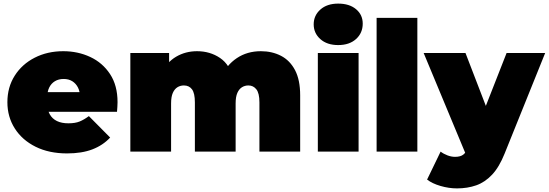

<svg xmlns="http://www.w3.org/2000/svg" viewBox="-20 -841 3044 1065"><path d="M352 10Q252 10 177.5 -27Q103 -64 62 -128.5Q21 -193 21 -274Q21 -357 61.5 -421Q102 -485 172.5 -521Q243 -557 331 -557Q412 -557 480.5 -525Q549 -493 590.5 -430Q632 -367 632 -274Q632 -262 631 -247.5Q630 -233 629 -221H208V-330H509L424 -301Q424 -333 412.5 -355.5Q401 -378 381 -390.5Q361 -403 333 -403Q305 -403 284.5 -390.5Q264 -378 253 -355.5Q242 -333 242 -301V-267Q242 -232 256 -207Q270 -182 296 -169.5Q322 -157 359 -157Q397 -157 421.5 -167Q446 -177 473 -197L591 -78Q551 -35 492.5 -12.5Q434 10 352 10Z M1427 -557Q1489 -557 1538.5 -531.5Q1588 -506 1616.5 -452Q1645 -398 1645 -312V0H1419V-273Q1419 -324 1402 -345.5Q1385 -367 1358 -367Q1338 -367 1322 -357Q1306 -347 1296.5 -325.5Q1287 -304 1287 -267V0H1061V-273Q1061 -324 1045 -345.5Q1029 -367 1000 -367Q980 -367 964 -357Q948 -347 938.5 -325.5Q929 -304 929 -267V0H703V-547H918V-390L874 -434Q905 -496 957 -526.5Q1009 -557 1073 -557Q1145 -557 1200.5 -519.5Q1256 -482 1275 -401L1206 -412Q1236 -480 1293.5 -518.5Q1351 -557 1427 -557Z M1743 0V-547H1969V0ZM1856 -591Q1794 -591 1757 -624Q1720 -657 1720 -706Q1720 -755 1757 -788Q1794 -821 1856 -821Q1918 -821 1955 -790Q1992 -759 1992 -710Q1992 -658 1955 -624.5Q1918 -591 1856 -591Z M2069 0V-742H2295V0Z M2515 204Q2470 204 2423.5 190.5Q2377 177 2349 155L2424 0Q2441 13 2462.5 21Q2484 29 2504 29Q2534 29 2550 16.5Q2566 4 2576 -21L2599 -79L2615 -101L2790 -547H3004L2779 11Q2749 86 2709.5 128Q2670 170 2621.5 187Q2573 204 2515 204ZM2568 25 2330 -547H2562L2726 -121Z"/></svg>

Font: MOST Montserrat Black
Style: Regular
Weight: 900
Designer: Julieta Ulanovsky
Foundry: Julieta Ulanovsky
Version: Version 8.000;March 11, 2024;FontCreator 15.0.0.2926 64-bit